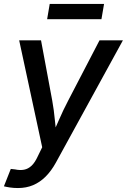

<svg xmlns="http://www.w3.org/2000/svg" viewBox="-32 -743 641 970"><path d="M-12.2 198.2 22.5 110.4 43.9 112.8Q68.8 118.2 89.6 114.3Q110.4 110.4 127.7 94Q145 77.6 159.2 45.9L181.2 1L64.9 -539.1H175.3L231.9 -234.9Q240.7 -186 245.1 -137.5Q249.5 -88.9 255.4 -40.5H223.1Q245.1 -88.9 266.1 -137.7Q287.1 -186.5 312.5 -234.9L470.7 -539.1H588.9L250 79.1Q227.1 120.6 198.5 149.2Q169.9 177.7 135.3 192.4Q100.6 207 58.6 207Q36.6 207 17.8 204.1Q-1 201.2 -12.2 198.2ZM493.7 -723.1 480.5 -646H206.1L219.2 -723.1Z"/></svg>

Font: Inter 18pt Medium
Style: Italic
Weight: 500
Italic angle: -9.3988°
Designer: Rasmus Andersson
Foundry: rsms
Version: Version 4.001;git-66647c0bb